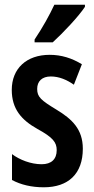

<svg xmlns="http://www.w3.org/2000/svg" viewBox="-20 -786 401 816"><path d="M341 -757V-766H211C190 -721 163 -672 127 -618V-606H204C248 -646 315 -717 341 -757ZM332 -154C332 -237 286 -280 220 -320C154 -360 138 -374 138 -408C138 -441 159 -461 196 -461C231 -461 264 -447 294 -426L328 -513C285 -539 241 -553 191 -553C93 -553 30 -495 30 -404C30 -323 71 -276 139 -238C205 -202 221 -181 221 -148C221 -109 198 -88 157 -88C111 -88 63 -107 31 -131V-21C68 -1 114 10 166 10C270 10 332 -47 332 -154Z"/></svg>

Font: Noto Sans Myanmar ExtraCondensed SemiBold
Style: Regular
Weight: 600
Width: 2
Designer: Monotype Design Team
Foundry: Monotype Imaging Inc.
Version: Version 2.107